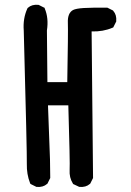

<svg xmlns="http://www.w3.org/2000/svg" viewBox="-20 -768 540 793"><path d="M128.4 2.9 108.9 -6.8 105.5 -8.8 104 -12.2Q89.8 -48.8 90.8 -91.3Q91.8 -131.8 78.1 -642.1Q74.2 -691.4 92.8 -732.4L93.8 -734.4L95.2 -735.8Q111.8 -750.5 137.7 -748H139.6L141.1 -747.1L160.6 -737.3L164.1 -735.8L165 -732.4Q181.6 -692.9 173.8 -642.1L175.8 -428.7H257.8Q261.7 -639.2 260.3 -672.9Q258.3 -713.9 281.7 -726.6Q293.9 -732.9 326.2 -734.9Q358.4 -736.8 420.9 -736.3H423.3L425.3 -735.4L444.8 -725.6L446.8 -724.6L447.8 -723.1Q462.4 -706.5 460 -680.7V-678.7L459 -677.2L449.2 -657.7L447.8 -654.8L444.3 -653.3Q405.3 -636.7 358.4 -638.2L364.3 -35.2V-32.7L363.3 -30.8L353.5 -11.2L352.5 -9.3L351.1 -8.3Q334.5 6.3 308.6 3.9H307.1L305.2 2.9L284.7 -6.8L282.2 -7.8L280.8 -10.3Q265.6 -34.7 267.6 -66.4Q268.6 -79.6 267.1 -148.2Q265.6 -216.8 262.2 -333H178.2Q185.5 -143.1 186.5 -108.9Q187.5 -73.2 187.5 -35.2V-32.7L186.5 -30.8L176.8 -11.2L175.8 -9.3L174.3 -8.3Q157.7 6.3 131.8 3.9H129.9Z"/></svg>

Font: NaikaiFont
Style: Bold
Weight: 700
Version: Version 1.89